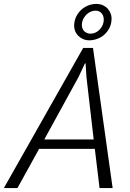

<svg xmlns="http://www.w3.org/2000/svg" viewBox="-46 -954 658 974"><path d="M441.9 -934.1Q462.4 -934.1 477.1 -927Q491.7 -919.9 501.2 -908.9Q510.7 -897.9 515.4 -885.3Q520 -872.6 520 -860.8Q520 -834.5 510 -814Q500 -793.5 484.1 -779.1Q468.3 -764.6 448 -757.1Q427.7 -749.5 407.2 -749.5Q389.6 -749.5 375.2 -755.9Q360.8 -762.2 350.8 -772.5Q340.8 -782.7 335.4 -795.7Q330.1 -808.6 330.1 -821.8Q330.1 -848.1 340.1 -868.9Q350.1 -889.6 366.2 -904.3Q382.3 -918.9 402.1 -926.5Q421.9 -934.1 441.9 -934.1ZM370.6 -840.8Q368.2 -829.1 369.9 -818.6Q371.6 -808.1 377.4 -800.3Q383.3 -792.5 392.3 -787.8Q401.4 -783.2 413.6 -783.2Q424.8 -783.2 435.5 -787.6Q446.3 -792 455.1 -799.8Q463.9 -807.6 470.2 -818.1Q476.6 -828.6 479 -840.8Q481.4 -853 479.7 -863.8Q478 -874.5 472.7 -882.6Q467.3 -890.6 458.7 -895.3Q450.2 -899.9 438.5 -899.9Q426.8 -899.9 415.5 -895.3Q404.3 -890.6 395.3 -882.6Q386.2 -874.5 379.6 -863.8Q373 -853 370.6 -840.8ZM435.1 -198.7H152.3L42.5 0H-26.4L376 -710.9H425.8L525.4 0H459ZM178.7 -246.6H429.2L392.6 -563L388.2 -632.3H384.8L352.5 -563.5Z"/></svg>

Font: Ufes Sans Light
Style: Italic
Weight: 200
Designer: Ricardo Esteves & Thais Bronze
Foundry: ProDesignUfes - Ricardo Esteves, Thais Bronze
Version: Version 2.0